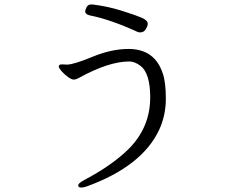

<svg xmlns="http://www.w3.org/2000/svg" viewBox="-20 -773 1040 859"><path d="M257 -485 280 -484Q309 -484 394 -519Q479 -554 555 -554Q672 -554 708 -445Q722 -405 722 -331Q722 -257 692 -192Q616 -30 371 60Q356 66 343 66Q330 66 330 56.5Q330 47 354 34Q481 -33 554 -105Q652 -202 652 -337Q652 -445 609 -478Q583 -498 559 -498Q467 -498 336 -426Q330 -423 324 -420Q318 -417 309 -417Q300 -417 283.5 -429Q267 -441 255 -455Q243 -469 243 -475Q243 -485 257 -485ZM394 -753Q461 -745 524.5 -725Q588 -705 614.5 -693.5Q641 -682 641 -666Q641 -657 632.5 -642.5Q624 -628 607 -628Q602 -628 596 -630Q474 -686 382 -704Q361 -709 361 -723Q361 -727 367 -740Q373 -753 388 -753Z"/></svg>

Font: LXGW Bright GB
Style: Regular
Weight: 400
Designer: Christian Thalmann (Catharsis Fonts)
Foundry: LXGW / Christian Thalmann (Catharsis Fonts) / Fontworks Inc.
Version: Version 5.510